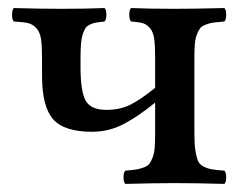

<svg xmlns="http://www.w3.org/2000/svg" viewBox="-20 -453 607 475"><path d="M84 -265.1V-307.1Q84 -339.4 81.5 -356.2Q79.1 -373 70.1 -383.1Q61 -393.1 49.6 -395.8Q38.1 -398.4 14.2 -399.9Q9.8 -404.3 9.8 -416.5Q9.8 -428.7 14.2 -433.1Q78.6 -431.2 130.9 -431.2Q192.9 -431.2 238.8 -433.1Q243.2 -428.7 243.2 -416.5Q243.2 -404.3 238.8 -399.9Q225.1 -398.4 217.8 -397.2Q210.4 -396 202.6 -392.3Q194.8 -388.7 191.2 -383.1Q187.5 -377.4 184.3 -367.2Q181.2 -356.9 180.2 -342.5Q179.2 -328.1 179.2 -307.1V-288.1Q179.2 -227.1 191.9 -204.1Q204.6 -181.2 243.2 -181.2Q277.8 -181.2 304.2 -194.8Q330.6 -208.5 363.8 -235.8V-307.1Q363.8 -338.9 361.6 -356.2Q359.4 -373.5 351.3 -383.1Q343.3 -392.6 333.7 -395.5Q324.2 -398.4 304.2 -399.9Q299.8 -404.3 299.8 -416.5Q299.8 -428.7 304.2 -433.1Q348.1 -431.2 413.1 -431.2Q460.9 -431.2 535.2 -433.1Q539.6 -428.7 539.6 -416.5Q539.6 -404.3 535.2 -399.9Q517.6 -398.4 508.3 -397.2Q499 -396 489 -392.1Q479 -388.2 474.9 -382.8Q470.7 -377.4 466.8 -366.9Q462.9 -356.4 461.9 -342.5Q460.9 -328.6 460.9 -307.1V-124Q460.9 -98.1 463.1 -82.5Q465.3 -66.9 469.2 -56.6Q473.1 -46.4 482.9 -41.3Q492.7 -36.1 503.7 -34.2Q514.6 -32.2 535.2 -30.8Q539.6 -26.4 539.6 -14.4Q539.6 -2.4 535.2 2Q462.9 0 413.1 0Q362.3 0 290 2Q285.6 -2.4 285.6 -14.4Q285.6 -26.4 290 -30.8Q307.6 -32.2 316.9 -33.7Q326.2 -35.2 335.9 -38.8Q345.7 -42.5 349.9 -48.1Q354 -53.7 357.9 -64.2Q361.8 -74.7 362.8 -88.6Q363.8 -102.5 363.8 -124V-199.2Q322.8 -165.5 286.1 -146.2Q249.5 -127 208 -127Q138.2 -127 111.1 -158.4Q84 -189.9 84 -265.1Z"/></svg>

Font: Common Serif Medium
Style: Regular
Weight: 500
Designer: Philipp H. Poll, Khaled Hosny
Foundry: Stefan Peev, Context Ltd.
Version: Version 1.026